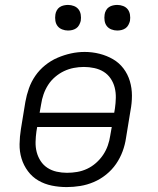

<svg xmlns="http://www.w3.org/2000/svg" viewBox="-20 -752 640 780"><path d="M251 8Q220 8 190.5 2Q161 -4 136 -18.5Q111 -33 93.5 -56.5Q76 -80 67.5 -108Q59 -136 59.5 -166.5Q60 -197 65 -228L83 -338Q88 -366 97.5 -393Q107 -420 123.5 -444Q140 -468 163.5 -487Q187 -506 214 -517.5Q241 -529 268.5 -535Q296 -541 324 -541Q355 -541 384.5 -533.5Q414 -526 439 -511.5Q464 -497 481.5 -474Q499 -451 507.5 -422.5Q516 -394 516 -363.5Q516 -333 510 -302L492 -192Q488 -164 478 -137Q468 -110 451.5 -86Q435 -62 411.5 -43Q388 -24 361 -12.5Q334 -1 306 3.5Q278 8 251 8ZM141 -294H444L447 -312Q450 -333 450.5 -354.5Q451 -376 446 -396Q441 -416 429.5 -433Q418 -450 401 -460.5Q384 -471 363 -475.5Q342 -480 321 -480Q300 -480 279.5 -476Q259 -472 240 -463Q221 -454 204 -439.5Q187 -425 175.5 -407Q164 -389 157 -369Q150 -349 147 -328ZM252 -50Q273 -50 293.5 -53.5Q314 -57 333.5 -66Q353 -75 370 -90Q387 -105 399 -123Q411 -141 418 -161Q425 -181 428 -202L434 -236H131L128 -218Q125 -197 124.5 -175.5Q124 -154 129 -134.5Q134 -115 145 -98Q156 -81 173 -70Q190 -59 210.5 -54.5Q231 -50 252 -50ZM456 -628Q444 -628 432.5 -632.5Q421 -637 414 -646Q407 -655 405 -667.5Q403 -680 405 -693Q406 -701 410.5 -709.5Q415 -718 422.5 -723Q430 -728 439 -730Q448 -732 456 -732Q469 -732 480.5 -727.5Q492 -723 499 -714Q506 -705 508 -692.5Q510 -680 508 -667Q506 -659 501.5 -650.5Q497 -642 489.5 -637Q482 -632 473.5 -630Q465 -628 456 -628ZM256 -628Q244 -628 232.5 -632.5Q221 -637 214 -646Q207 -655 205 -667.5Q203 -680 205 -693Q206 -701 210.5 -709.5Q215 -718 222.5 -723Q230 -728 239 -730Q248 -732 256 -732Q269 -732 280.5 -727.5Q292 -723 299 -714Q306 -705 308 -692.5Q310 -680 308 -667Q306 -659 301.5 -650.5Q297 -642 289.5 -637Q282 -632 273.5 -630Q265 -628 256 -628Z"/></svg>

Font: Iosevka Curly LtExObl
Style: Regular
Weight: 300
Width: 7
Italic angle: -9°
Monospace: yes
Designer: Belleve Invis
Foundry: Belleve Invis
Version: Version 11.1.0; ttfautohint (v1.8.3)